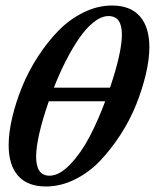

<svg xmlns="http://www.w3.org/2000/svg" viewBox="-20 -675 567 703"><path d="M147.9 7.8Q81.1 7.8 46.4 -31.2Q11.7 -70.3 11.7 -143.1Q11.7 -189 24.7 -244.4Q37.6 -299.8 60.8 -356.9Q84 -414.1 118.7 -467.5Q153.3 -521 194.1 -562.7Q234.9 -604.5 286.1 -629.6Q337.4 -654.8 390.1 -654.8Q457.5 -654.8 492.2 -615.2Q526.9 -575.7 526.9 -502.4Q526.9 -458.5 514.2 -404.1Q501.5 -349.6 478.8 -292.7Q456.1 -235.8 421.4 -182.1Q386.7 -128.4 346.2 -85.9Q305.7 -43.5 253.9 -17.8Q202.1 7.8 147.9 7.8ZM377.4 -616.2Q351.6 -616.2 323.5 -594.2Q295.4 -572.3 269.5 -534.4Q243.7 -496.6 220.7 -451.4Q197.8 -406.2 177.2 -354H382.8Q426.3 -482.9 426.3 -548.8Q426.3 -616.2 377.4 -616.2ZM161.1 -31.7Q197.3 -31.7 236.6 -72.8Q275.9 -113.8 306.9 -172.4Q337.9 -231 365.2 -304.2H158.7Q112.3 -169.9 112.3 -101.1Q112.3 -31.7 161.1 -31.7Z"/></svg>

Font: Elstob 18pt SemiBold
Style: Italic
Weight: 600
Italic angle: -20°
Designer: Peter S. Baker
Version: Version 1.015